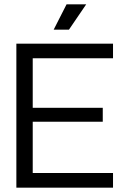

<svg xmlns="http://www.w3.org/2000/svg" viewBox="-20 -860 564 880"><path d="M55 0V-660H498V-593H130V-366H451V-302H130V-67H498V0ZM296 -724H226L285 -840H375Z"/></svg>

Font: Bricolage Grotesque 48pt Light
Style: Regular
Weight: 300
Designer: Mathieu Triay
Foundry: Atelier Triay
Version: Version 1.000; ttfautohint (v1.8.4.7-5d5b);gftools[0.9.32]